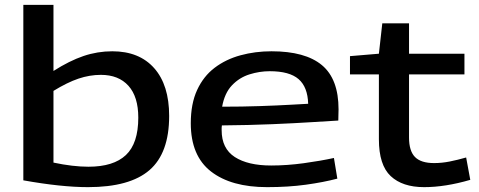

<svg xmlns="http://www.w3.org/2000/svg" viewBox="-20 -760 1971 790"><path d="M76 -18V-740H200V-468Q266 -510 323.5 -529.5Q381 -549 442 -549Q553 -549 614.5 -479.5Q676 -410 676 -283Q676 -130 595 -60Q514 10 342 10Q232 10 76 -18ZM200 -91Q280 -74 344 -74Q447 -74 498 -122Q549 -170 549 -276Q549 -362 508.5 -407Q468 -452 395 -452Q349 -452 303 -436.5Q257 -421 200 -386Z M1079 10Q931 10 848 -54.5Q765 -119 765 -253Q765 -333 791 -389.5Q817 -446 863 -481Q909 -516 969.5 -532.5Q1030 -549 1097 -549Q1236 -549 1304.5 -492Q1373 -435 1373 -310Q1373 -302 1372.5 -289.5Q1372 -277 1372 -264Q1335 -262 1265 -257.5Q1195 -253 1100 -249Q1005 -245 893 -244Q892 -239 892 -234.5Q892 -230 892 -224Q892 -149 946 -114Q1000 -79 1096 -79Q1161 -79 1230 -88.5Q1299 -98 1354 -110L1368 -25Q1311 -10 1238.5 0Q1166 10 1079 10ZM894 -321Q977 -321 1050 -323.5Q1123 -326 1175 -329Q1227 -332 1248 -333Q1246 -402 1208.5 -434.5Q1171 -467 1090 -467Q1048 -467 1006.5 -454Q965 -441 934.5 -409Q904 -377 894 -321Z M1725 10Q1636 10 1587.5 -35.5Q1539 -81 1539 -187V-454H1420V-529L1539 -539L1553 -664H1663V-539H1891V-454H1663V-194Q1663 -139 1687.5 -114Q1712 -89 1766 -89Q1798 -89 1830.5 -95.5Q1863 -102 1898 -112L1915 -20Q1812 10 1725 10Z"/></svg>

Font: Georama Extended Medium
Style: Regular
Weight: 500
Width: 7
Designer: Jean-Baptiste Levee
Foundry: Production Type
Version: Version 1.000